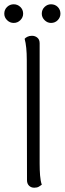

<svg xmlns="http://www.w3.org/2000/svg" viewBox="-24 -866 305 896"><path d="M136 10Q121 10 111.5 0.5Q102 -9 102 -25L101 -587Q101 -617 98.5 -642Q96 -667 91 -685Q95 -690 104 -694.5Q113 -699 125 -699Q140 -699 150.5 -690Q161 -681 161 -664V-103Q161 -73 163 -47.5Q165 -22 171 -4Q166 0 157.5 5Q149 10 136 10ZM40 -759Q22 -759 9 -772Q-4 -785 -4 -802Q-4 -821 9 -833.5Q22 -846 40 -846Q58 -846 71 -833.5Q84 -821 84 -802Q84 -785 71 -772Q58 -759 40 -759ZM214 -759Q197 -759 184 -772Q171 -785 171 -802Q171 -821 184 -833.5Q197 -846 214 -846Q233 -846 245.5 -833.5Q258 -821 258 -802Q258 -785 245.5 -772Q233 -759 214 -759Z"/></svg>

Font: Arima Thin Light
Style: Regular
Weight: 300
Version: Version 1.100